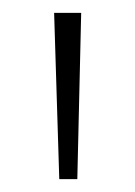

<svg xmlns="http://www.w3.org/2000/svg" viewBox="-20 -734 209 298"><path d="M106 -714H64L72 -456H100Z"/></svg>

Font: Noto Sans Bengali ExtraCondensed ExtraLight
Style: Regular
Weight: 200
Width: 2
Designer: Joana Ranito - Universal Thirst; Jelle Bosma - Monotype Design Team
Foundry: Universal Thirst ehf.
Version: Version 3.000